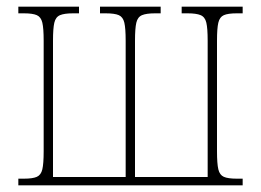

<svg xmlns="http://www.w3.org/2000/svg" viewBox="-20 -556 782 576"><path d="M35 0V-20H52Q78 -20 90.5 -25.5Q103 -31 107 -48Q111 -65 111 -102V-434Q111 -471 107 -488Q103 -505 90.5 -510.5Q78 -516 52 -516H35V-536H217V-516H199Q173 -516 160 -510.5Q147 -505 143 -488Q139 -471 139 -434V-25H357V-434Q357 -471 353 -488Q349 -505 336.5 -510.5Q324 -516 297 -516H280V-536H462V-516H445Q419 -516 406 -510.5Q393 -505 389 -488Q385 -471 385 -434V-25H603V-434Q603 -471 599 -488Q595 -505 582 -510.5Q569 -516 543 -516H525V-536H708V-516H690Q664 -516 651.5 -510.5Q639 -505 635 -488Q631 -471 631 -434V-102Q631 -65 635 -48Q639 -31 651.5 -25.5Q664 -20 690 -20H708V0Z"/></svg>

Font: Noto Serif Condensed Thin
Style: Regular
Weight: 100
Width: 3
Designer: Monotype Design Team
Foundry: Monotype Imaging Inc.
Version: Version 2.013; ttfautohint (v1.8.4.7-5d5b)